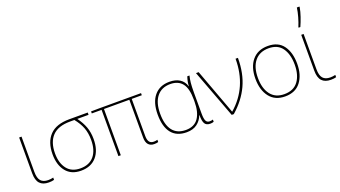

<svg xmlns="http://www.w3.org/2000/svg" viewBox="-64 -1383 3492 1970"><g transform="rotate(-20 1682.0 -398.5)"><path d="M106 -143Q106 -75 132 -45Q158 -15 212 -15Q240 -15 268 -22V3Q244 10 210 10Q145 10 112.5 -25.5Q80 -61 80 -136V-528H106Z M563 10Q456 10 399.5 -60.5Q343 -131 343 -248Q343 -381 413.5 -454.5Q484 -528 627 -528H829V-503H706Q750 -443 771.5 -384Q793 -325 793 -252Q793 -130 732.5 -60Q672 10 563 10ZM565 -15Q662 -15 714 -77.5Q766 -140 766 -252Q766 -328 743.5 -386.5Q721 -445 674 -503H627Q496 -503 433 -437Q370 -371 370 -248Q370 -142 419.5 -78.5Q469 -15 565 -15Z M1405 -21V4Q1385 10 1361 10Q1319 10 1297 -16Q1275 -42 1275 -92V-505H998V0H972V-505H865V-527L951 -528H1411V-505H1301V-100Q1301 -58 1316 -36.5Q1331 -15 1365 -15Q1387 -15 1405 -21Z M1496 -262Q1496 -394 1556 -466Q1616 -538 1723 -538Q1790 -538 1834 -510Q1878 -482 1895 -427H1897Q1896 -468 1916 -528H1940Q1931 -493 1927 -453Q1923 -413 1923 -348V-119Q1923 -61 1935 -38Q1947 -15 1974 -15Q1995 -15 2011 -21V3Q1995 10 1973 10Q1930 10 1913.5 -17.5Q1897 -45 1897 -111H1895Q1875 -57 1830.5 -23.5Q1786 10 1716 10Q1607 10 1551.5 -59.5Q1496 -129 1496 -262ZM1897 -258V-281Q1897 -403 1853 -458Q1809 -513 1723 -513Q1628 -513 1575.5 -447.5Q1523 -382 1523 -262Q1523 -141 1571.5 -78Q1620 -15 1716 -15Q1808 -15 1852.5 -79Q1897 -143 1897 -258Z M2040 -528 2211 -66 2224 -30H2226Q2443 -219 2443 -528H2469Q2469 -358 2409.5 -230.5Q2350 -103 2232 0H2209L2011 -528Z M2791 10Q2681 10 2622.5 -65.5Q2564 -141 2564 -264Q2564 -391 2625.5 -464.5Q2687 -538 2797 -538Q2910 -538 2965 -462.5Q3020 -387 3020 -264Q3020 -142 2962 -66Q2904 10 2791 10ZM2791 -15Q2892 -15 2942.5 -82.5Q2993 -150 2993 -264Q2993 -376 2945 -444.5Q2897 -513 2797 -513Q2699 -513 2645 -447.5Q2591 -382 2591 -264Q2591 -150 2642 -82.5Q2693 -15 2791 -15Z M3186 -143Q3186 -75 3212 -45Q3238 -15 3292 -15Q3320 -15 3348 -22V3Q3324 10 3290 10Q3225 10 3192.5 -25.5Q3160 -61 3160 -136V-528H3186ZM3160 -613Q3178 -656 3193 -709Q3208 -762 3214 -807H3242V-798Q3235 -756 3217 -703Q3199 -650 3179 -606H3160Z"/></g></svg>

Font: Noto Sans UI Thin
Style: Regular
Weight: 250
Designer: Monotype Design Team
Foundry: Monotype Imaging Inc.
Version: Version 1.001